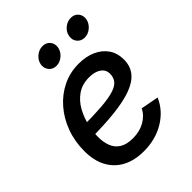

<svg xmlns="http://www.w3.org/2000/svg" viewBox="-214 -872 1004 1004"><g transform="rotate(-45 288.0 -370.0)"><path d="M261.2 11.7Q192.9 11.7 143.3 -14.4Q93.8 -40.5 67.1 -90.3Q40.5 -140.1 41 -210Q41 -281.2 64 -343.3Q86.9 -405.3 127.9 -452.6Q168.9 -500 223.9 -526.9Q278.8 -553.7 342.8 -553.7Q397.5 -553.7 438.7 -535.2Q480 -516.6 503.2 -482.7Q526.4 -448.7 526.4 -401.4Q526.4 -354 500.5 -321.3Q474.6 -288.6 422.1 -269Q369.6 -249.5 289.6 -240.7Q209.5 -231.9 101.1 -231.9L114.3 -306.2Q205.1 -306.2 264.9 -310.8Q324.7 -315.4 359.1 -326.2Q393.6 -336.9 408 -355.2Q422.4 -373.5 422.4 -400.4Q422.4 -430.2 397.9 -447.5Q373.5 -464.8 332 -464.8Q279.8 -464.8 243.9 -439.7Q208 -414.6 186 -375Q164.1 -335.4 154.1 -291.3Q144 -247.1 144 -209Q144 -172.4 155.5 -142.1Q167 -111.8 194.6 -94.2Q222.2 -76.7 268.6 -76.7Q317.9 -76.7 355.5 -97.7Q393.1 -118.7 411.6 -155.3L510.3 -136.7Q481 -68.8 414.6 -28.6Q348.1 11.7 261.2 11.7ZM462.9 -627.4Q436.5 -627.4 421.1 -646Q405.8 -664.6 410.2 -690.4Q414.1 -716.3 435.8 -734.4Q457.5 -752.4 483.4 -752.4Q509.8 -752.4 524.9 -734.4Q540 -716.3 536.1 -690.4Q531.7 -664.6 510.3 -646Q488.8 -627.4 462.9 -627.4ZM253.4 -627.4Q227.5 -627.4 212.2 -646Q196.8 -664.6 200.7 -690.4Q205.1 -716.3 226.8 -734.4Q248.5 -752.4 274.4 -752.4Q300.8 -752.4 315.9 -734.4Q331.1 -716.3 327.1 -690.4Q322.8 -664.6 301.3 -646Q279.8 -627.4 253.4 -627.4Z"/></g></svg>

Font: Inter 16pt Medium
Style: Italic
Weight: 500
Italic angle: -9.3988°
Version: Version 4.001;git-66647c0bb